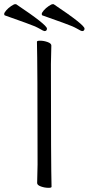

<svg xmlns="http://www.w3.org/2000/svg" viewBox="-60 -895 425 920"><path d="M173 5Q154 5 136 -1.5Q118 -8 118 -18L120 -107Q120 -589 117 -695Q117 -700 132 -700Q150 -700 168 -693.5Q186 -687 186 -677L184 -588Q184 -106 187 0Q187 5 173 5ZM153 -746Q149 -746 129.5 -757.5Q110 -769 62 -786Q14 -803 -36 -821Q-40 -822 -40 -828Q-40 -834 -30 -845.5Q-20 -857 -6.5 -866Q7 -875 12 -875H17Q165 -776 165 -758Q165 -746 153 -746ZM333 -746Q329 -746 309.5 -757.5Q290 -769 242 -786Q194 -803 144 -821Q140 -822 140 -828Q140 -834 150 -845.5Q160 -857 173.5 -866Q187 -875 192 -875H197Q345 -776 345 -758Q345 -746 333 -746Z"/></svg>

Font: LXGW WenKai TC Light
Style: Regular
Weight: 300
Designer: LXGW / Fontworks Inc.
Foundry: LXGW / Fontworks Inc.
Version: Version 1.330